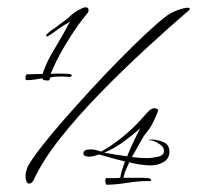

<svg xmlns="http://www.w3.org/2000/svg" viewBox="-20 -531 591 527"><path d="M273 -24Q271 -24 270 -28Q269 -32 269 -33Q269 -35 269.5 -38.5Q270 -42 271 -42Q281 -42 290.5 -42Q300 -42 310 -43Q312 -56 315.5 -66Q319 -76 323 -88Q305 -92 287.5 -97Q270 -102 252 -107Q245 -105 238.5 -103Q232 -101 224 -101Q220 -101 214.5 -102.5Q209 -104 209 -110Q209 -121 229 -121Q237 -121 244 -119Q251 -117 258 -115Q287 -131 317 -155.5Q347 -180 369 -205Q374 -211 379.5 -217Q385 -223 390 -228Q398 -234 404 -234Q406 -234 410 -232.5Q414 -231 414 -229Q414 -226 408.5 -213Q403 -200 396 -187.5Q389 -175 385 -171Q384 -170 380.5 -165Q377 -160 375 -158L342 -100Q365 -97 385 -97Q395 -97 412.5 -100.5Q430 -104 430 -117Q430 -127 420 -134Q410 -141 402 -144Q399 -145 396 -145.5Q393 -146 390 -146H389Q389 -148 393 -148Q407 -149 426 -142Q445 -135 445 -115Q445 -96 429.5 -86.5Q414 -77 392 -77Q381 -77 361 -80Q341 -83 335 -86Q330 -75 325.5 -65Q321 -55 319 -43H374Q379 -43 387 -42Q395 -41 395 -36Q395 -34 392 -34H382Q360 -34 328 -29Q296 -24 273 -24ZM329 -102Q337 -122 346 -141Q355 -160 365 -179Q344 -160 318.5 -141.5Q293 -123 266 -112Q282 -109 297.5 -106.5Q313 -104 329 -102ZM60 -27Q54 -27 51.5 -36Q49 -45 51 -58L56 -74Q68 -95 94 -128.5Q120 -162 155.5 -202.5Q191 -243 230 -285.5Q269 -328 307.5 -367Q346 -406 379 -437Q412 -468 433 -484Q445 -494 462 -501Q479 -508 491.5 -509.5Q504 -511 500 -504Q444 -456 380 -397Q316 -338 254.5 -275Q193 -212 144.5 -150.5Q96 -89 72 -36Q66 -27 60 -27ZM111 -310Q97 -310 96 -316Q85 -314 74 -312.5Q63 -311 52 -311Q50 -311 50 -315Q50 -319 50 -320Q52 -327 53 -327Q64 -327 75.5 -327.5Q87 -328 97 -328Q105 -354 121 -382Q137 -410 152 -435L170 -468Q171 -469 171.5 -470Q172 -471 173 -472Q166 -468 155.5 -461.5Q145 -455 137 -449Q134 -447 123 -439Q112 -431 109 -431Q106 -431 107 -434Q107 -437 117.5 -445Q128 -453 132 -455Q143 -464 154.5 -472Q166 -480 176 -490Q181 -495 194 -502.5Q207 -510 214 -511H215Q223 -511 223 -503Q223 -498 221 -496Q210 -483 199 -468Q177 -438 155 -400.5Q133 -363 119 -328Q124 -329 132 -329Q140 -329 148 -329Q151 -329 164 -328.5Q177 -328 177 -324Q177 -320 169 -320Q165 -320 159.5 -320.5Q154 -321 151 -321Q138 -321 131.5 -320.5Q125 -320 117 -318Q117 -315 116 -313Q116 -310 111 -310Z"/></svg>

Font: Bonheur Royale
Style: Regular
Weight: 400
Designer: Robert E. Leuschke
Foundry: Robert E. Leuschke
Version: Version 1.010; ttfautohint (v1.8.3)